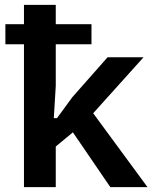

<svg xmlns="http://www.w3.org/2000/svg" viewBox="-20 -780 630 785"><path d="M2 -599H78V-15H208V-181L278 -239L431 -15H583L361 -317L567 -546H420L276 -383L213 -297H200L208 -429V-599H354V-681H208V-760H78V-681H2ZM208 -421Z"/></svg>

Font: Passageway
Style: Light
Weight: 700
Foundry: Ascender Corporation
Version: Version 1.11